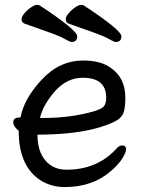

<svg xmlns="http://www.w3.org/2000/svg" viewBox="-20 -739 583 783"><path d="M272 -567.9Q265.1 -567.9 244.6 -579.8Q224.1 -591.8 176.5 -608.4Q128.9 -625 79.1 -643.1Q67.9 -647.9 67.9 -661.1Q67.9 -670.9 79.8 -685.1Q91.8 -699.2 106.9 -709.2Q122.1 -719.2 130.9 -719.2Q138.2 -719.2 142.1 -716.8Q294.9 -616.2 294.9 -590.8Q294.9 -567.9 272 -567.9ZM452.1 -567.9Q444.8 -567.9 424.3 -579.8Q403.8 -591.8 356.4 -608.4Q309.1 -625 258.8 -643.1Q248 -647.9 248 -661.1Q248 -670.9 260 -685.1Q272 -699.2 286.9 -709.2Q301.8 -719.2 311 -719.2Q317.9 -719.2 321.8 -716.8Q475.1 -616.2 475.1 -590.8Q475.1 -567.9 452.1 -567.9ZM154.8 -257.8Q266.1 -257.8 359.9 -284.2Q394 -293.9 403.6 -305.4Q413.1 -316.9 413.1 -340.8Q413.1 -421.9 317.9 -421.9Q252 -421.9 203.4 -366Q154.8 -310.1 143.1 -257.8ZM244.1 23.9Q190.9 23.9 147.9 -2Q56.2 -59.1 56.2 -206.1Q34.2 -223.1 34.2 -240.2Q34.2 -259.8 59.1 -259.8L64 -261.2Q78.1 -336.9 150.6 -414.6Q223.1 -492.2 318.8 -492.2Q382.8 -492.2 420.9 -469.2Q491.2 -428.2 491.2 -339.8Q491.2 -305.2 485.1 -283.7Q479 -262.2 458 -249Q437 -235.8 391.1 -221.2Q290 -189.9 132.8 -189.9Q132.8 -123 164.8 -85Q196.8 -46.9 251 -46.9Q374 -46.9 451.2 -128.9Q464.8 -146 478 -146Q494.1 -146 494.1 -129.9Q494.1 -117.2 479 -93Q463.9 -68.8 433.1 -42Q357.9 23.9 244.1 23.9Z"/></svg>

Font: LXGW WenKai Screen
Style: Regular
Weight: 400
Designer: LXGW / Fontworks Inc.
Foundry: LXGW / Fontworks Inc.
Version: Version 1.510;January 18,2025